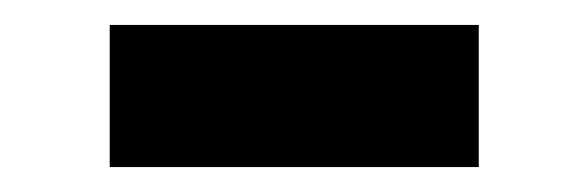

<svg xmlns="http://www.w3.org/2000/svg" viewBox="-20 -332 472 154"><path d="M68 -198V-312H364V-198Z"/></svg>

Font: Space 7353
Style: Regular
Weight: 400
Designer: Christine Claussen + Ruben Lyon  (Space 7353)
Version: Version 1.000;FEAKit 1.0